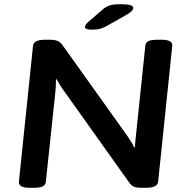

<svg xmlns="http://www.w3.org/2000/svg" viewBox="-20 -891 890 913"><path d="M120 2Q67 2 70 -28L137 -673Q140 -702 194 -702H217Q240 -702 253.5 -696.5Q267 -691 279 -674L586 -244Q594 -233 603 -218Q612 -203 618 -190L622 -191Q622 -205 623.5 -219Q625 -233 627 -252L671 -673Q672 -688 685 -695Q698 -702 727 -702H749Q802 -702 799 -672L732 -27Q729 2 674 2H652Q630 2 617.5 -3Q605 -8 595 -22L282 -462Q275 -471 266 -485.5Q257 -500 250 -514L246 -513Q246 -498 245.5 -483.5Q245 -469 243 -451L198 -27Q197 -12 183.5 -5Q170 2 141 2ZM417 -750Q384 -750 384 -762Q384 -772 398 -785L466 -844Q483 -859 501 -865Q519 -871 551 -871Q614 -871 614 -854Q614 -838 577 -818L492 -770Q473 -759 457.5 -754.5Q442 -750 417 -750Z"/></svg>

Font: Asap Expanded Expanded SemiBold
Style: Italic
Weight: 600
Width: 7
Italic angle: -6°
Designer: Pablo Cosgaya
Foundry: Omnibus-Type
Version: Version 3.001; ttfautohint (v1.8.4.7-5d5b)